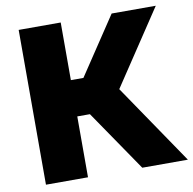

<svg xmlns="http://www.w3.org/2000/svg" viewBox="-82 -822 908 904"><g transform="rotate(-10 372.0 -370.0)"><path d="M65.5 0V-740H266.5V-464.5H326.5L510 -740H721L483.5 -383L744 0H526L327 -291H266.5V0Z"/></g></svg>

Font: Encode Sans SemiExpanded SemiExpanded ExtraBold
Style: Regular
Weight: 800
Width: 6
Designer: Multiple Designers
Foundry: Impallari Type
Version: Version 3.000; ttfautohint (v1.8.3) -l 8 -r 50 -G 200 -x 14 